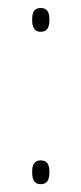

<svg xmlns="http://www.w3.org/2000/svg" viewBox="-20 -466 207 492"><path d="M84 6Q73.5 6 68 -1.2Q62.5 -8.5 62.5 -22.5V-27.5Q62.5 -41.5 68 -48.2Q73.5 -55 84 -55Q95.5 -55 101 -48.2Q106.5 -41.5 106.5 -27.5V-22.5Q106.5 -8.5 101 -1.2Q95.5 6 84 6ZM84 -384.5Q73.5 -384.5 68 -391.8Q62.5 -399 62.5 -413V-418Q62.5 -432 68 -438.8Q73.5 -445.5 84 -445.5Q95.5 -445.5 101 -438.8Q106.5 -432 106.5 -418V-413Q106.5 -399 101 -391.8Q95.5 -384.5 84 -384.5Z"/></svg>

Font: Anek Tamil Thin
Style: Regular
Weight: 250
Designer: Aadarsh Rajan (Tamil), Yesha Goshar (Latin)
Foundry: Ek Type
Version: Version 1.003